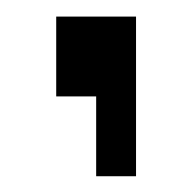

<svg xmlns="http://www.w3.org/2000/svg" viewBox="-20 -118 235 235"><path d="M48.8 0V-97.7H146.5V97.7H97.7V0Z"/></svg>

Font: BabelStone Runic Ruled
Style: Regular
Weight: 400
Designer: Andrew West
Foundry: BabelStone
Version: Version 7.004 November 9, 2023